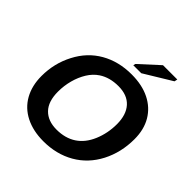

<svg xmlns="http://www.w3.org/2000/svg" viewBox="-230 -1056 1238 1238"><g transform="rotate(45 389.0 -436.5)"><path d="M453.1 -698.2Q548.8 -698.2 617.7 -663.8Q686.5 -629.4 723.9 -566.2Q761.2 -502.9 761.2 -415.5Q761.2 -294.9 710 -195.8Q658.2 -96.2 565.9 -43.2Q473.6 9.8 355 9.8Q261.2 9.8 191.4 -25.4Q122.1 -60.5 85.4 -126.2Q48.8 -191.9 48.8 -279.8Q48.8 -395 100.6 -494.1Q151.9 -593.3 243.2 -645.8Q334.5 -698.2 453.1 -698.2ZM446.3 -584.5Q367.2 -584.5 311.5 -547.9Q274.4 -523.4 248.5 -481.7Q222.7 -439.9 209 -388.7Q195.3 -337.4 195.3 -283.7Q195.3 -193.8 239.3 -148.7Q283.2 -103.5 361.8 -103.5Q440.4 -103.5 496.1 -140.1Q551.8 -176.8 582.3 -249Q612.8 -321.3 612.8 -403.8Q612.8 -489.7 570.1 -537.1Q527.3 -584.5 446.3 -584.5ZM679.7 -861.8 491.2 -747.1H418.5L421.9 -762.2L553.7 -882.8H684.1Z"/></g></svg>

Font: Arimo
Style: Bold Italic
Weight: 700
Italic angle: -12°
Designer: Steve Matteson
Foundry: Monotype Imaging Inc.
Version: Version 1.33